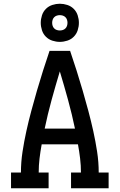

<svg xmlns="http://www.w3.org/2000/svg" viewBox="-20 -1007 640 1027"><path d="M39 0V-84H92Q92 -140 100.5 -195.5Q109 -251 121 -305.5Q133 -360 147.5 -414Q162 -468 177.5 -521.5Q193 -575 210 -628.5Q227 -682 245 -735H355Q373 -682 390 -628.5Q407 -575 422.5 -521.5Q438 -468 452.5 -414Q467 -360 479 -305.5Q491 -251 499.5 -195.5Q508 -140 508 -84H561V0H360V-84H413Q413 -122 408.5 -159.5Q404 -197 397 -235H203Q196 -197 191.5 -159.5Q187 -122 187 -84H240V0ZM219 -319H381Q365 -396 344 -472.5Q323 -549 300 -625Q277 -549 256 -472.5Q235 -396 219 -319ZM300 -783Q280 -783 260 -789.5Q240 -796 225.5 -810.5Q211 -825 204.5 -845Q198 -865 198 -885Q198 -905 204.5 -925Q211 -945 225.5 -959.5Q240 -974 260 -980.5Q280 -987 300 -987Q320 -987 340 -980.5Q360 -974 374.5 -959.5Q389 -945 395.5 -925Q402 -905 402 -885Q402 -865 395.5 -845Q389 -825 374.5 -810.5Q360 -796 340 -789.5Q320 -783 300 -783ZM300 -844Q308 -844 316 -846.5Q324 -849 330 -855Q336 -861 338.5 -869Q341 -877 341 -885Q341 -893 338.5 -901Q336 -909 330 -915Q324 -921 316 -923.5Q308 -926 300 -926Q292 -926 284 -923.5Q276 -921 270 -915Q264 -909 261.5 -901Q259 -893 259 -885Q259 -877 261.5 -869Q264 -861 270 -855Q276 -849 284 -846.5Q292 -844 300 -844Z"/></svg>

Font: Iosevka Curly Slab MdEx
Style: Regular
Weight: 500
Width: 7
Monospace: yes
Designer: Belleve Invis
Foundry: Belleve Invis
Version: Version 11.1.0; ttfautohint (v1.8.3)